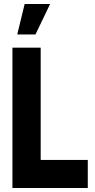

<svg xmlns="http://www.w3.org/2000/svg" viewBox="-20 -938 473 958"><path d="M66 -766 103 -918H230L157 -766ZM42 0V-700H183V-140H418V0Z"/></svg>

Font: Stick No Bills ExtraBold
Style: Regular
Weight: 800
Version: Version 2.000